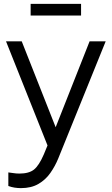

<svg xmlns="http://www.w3.org/2000/svg" viewBox="-20 -750 576 990"><path d="M88 220Q141 220 178 198.5Q215 177 239.5 142Q264 107 280 68L525 -537H442L267 -94L92 -537H11L225 0L206 46Q181 104 155 124.5Q129 145 80 145Q64 145 48.5 142.5Q33 140 23 139V209Q39 215 55.5 217.5Q72 220 88 220ZM138 -670H398V-730H138Z"/></svg>

Font: Plus Jakarta Sans
Style: Regular
Weight: 400
Designer: Gumpita Rahayu
Foundry: Tokotype
Version: Version 2.004; ttfautohint (v1.8.3)